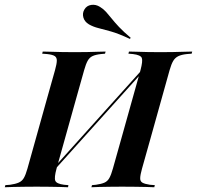

<svg xmlns="http://www.w3.org/2000/svg" viewBox="-46 -788 829 808"><path d="M150.8 -369.4 185.5 -492.7Q192.7 -518.5 193.1 -532.3Q193.5 -546 184.3 -552Q175 -558.1 152.4 -560.5L131.5 -562.1L133.9 -571Q148.4 -571 168.5 -570.2Q188.7 -569.4 214.1 -569Q239.5 -568.5 268.5 -568.5H270.2Q298.4 -568.5 322.2 -569Q346 -569.4 365.7 -570.2Q385.5 -571 398.4 -571L396 -562.1L379 -560.5Q356.5 -558.1 343.5 -552Q330.6 -546 323 -532.3Q315.3 -518.5 308.1 -492.7L273.4 -369.4ZM107.3 -2.4Q79 -2.4 54 -2Q29 -1.6 8.9 -1.2Q-11.3 -0.8 -25.8 0L-23.4 -8.9L-3.2 -10.5Q19.4 -13.7 33.1 -19.8Q46.8 -25.8 54.4 -39.1Q62.1 -52.4 69.4 -78.2L150.8 -369.4H273.4L191.9 -78.2Q181.5 -40.3 186.7 -27.4Q191.9 -14.5 223.4 -10.5L241.9 -8.9L240.3 0Q226.6 -0.8 206.5 -1.2Q186.3 -1.6 162.1 -2Q137.9 -2.4 108.9 -2.4H109.7ZM463.7 -201.6 545.2 -492.7Q555.6 -531.5 550.8 -544Q546 -556.5 513.7 -560.5L494.4 -562.1L496.8 -571Q511.3 -571 531 -570.2Q550.8 -569.4 575.4 -569Q600 -568.5 628.2 -568.5H627.4H629.8Q658.1 -568.5 683.1 -569Q708.1 -569.4 728.6 -570.2Q749.2 -571 762.9 -571L760.5 -562.1L740.3 -560.5Q717.7 -558.1 704.4 -551.6Q691.1 -545.2 683.1 -531.9Q675 -518.5 667.7 -492.7L586.3 -201.6ZM161.3 -48.4 160.5 -59.7 587.9 -534.7V-522.6ZM466.9 -2.4Q439.5 -2.4 415.3 -2Q391.1 -1.6 371.4 -1.2Q351.6 -0.8 338.7 0L341.1 -8.9L358.1 -10.5Q380.6 -13.7 393.5 -19.4Q406.5 -25 414.1 -38.7Q421.8 -52.4 429 -78.2L463.7 -201.6H586.3L551.6 -78.2Q544.4 -52.4 544 -38.7Q543.5 -25 553.2 -19.4Q562.9 -13.7 584.7 -10.5L605.6 -8.9L603.2 0Q589.5 -0.8 569 -1.2Q548.4 -1.6 523.4 -2Q498.4 -2.4 468.5 -2.4ZM500.8 -624.2Q452.4 -646.8 421 -655.6Q389.5 -664.5 368.1 -669.8Q346.8 -675 328.2 -685.5Q309.7 -696.8 304.8 -714.5Q300 -732.3 308.9 -747.6Q318.5 -764.5 337.9 -767.3Q357.3 -770.2 375 -758.9Q389.5 -750 400.4 -737.9Q411.3 -725.8 423.8 -710.1Q436.3 -694.4 454.8 -674.6Q473.4 -654.8 504 -629Z"/></svg>

Font: Playfair 144pt
Style: Bold Italic
Weight: 700
Italic angle: -15.6°
Designer: Claus Eggers Sørensen
Foundry: Claus Eggers Sørensen
Version: Version 2.203